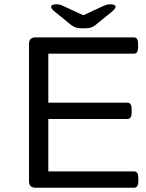

<svg xmlns="http://www.w3.org/2000/svg" viewBox="-20 -874 678 894"><path d="M146 0Q115 0 115 -30V-670Q115 -700 146 -700H603Q623 -700 623 -670V-654Q623 -624 603 -624H205V-396H573Q593 -396 593 -366V-350Q593 -320 573 -320H205V-76H604Q624 -76 624 -46V-30Q624 0 604 0ZM492 -854Q518 -854 518 -842Q518 -833 499 -818L424 -757Q414 -749 402.5 -745.5Q391 -742 368 -742Q346 -742 334.5 -745.5Q323 -749 312 -757L237 -818Q218 -833 218 -842Q218 -854 244 -854Q255 -854 263 -851Q271 -848 281 -843L368 -803L454 -843Q465 -848 473.5 -851Q482 -854 492 -854Z"/></svg>

Font: Asap Expanded
Style: Regular
Weight: 400
Width: 7
Designer: Pablo Cosgaya
Foundry: Omnibus-Type
Version: Version 3.001; ttfautohint (v1.8.4.7-5d5b)